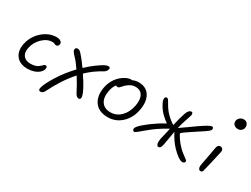

<svg xmlns="http://www.w3.org/2000/svg" viewBox="-65 -1332 2727 2085"><g transform="rotate(30 1299.0 -289.5)"><path d="M226.1 -12.2Q130.4 -12.2 84.2 -71.3Q38.1 -130.4 57.1 -225.1Q70.8 -293 112.5 -349.1Q154.3 -405.3 212.4 -437.3Q270.5 -469.2 332 -469.2Q365.7 -469.2 385.5 -454.3Q405.3 -439.5 400.9 -418Q394 -388.2 369.1 -388.2Q359.4 -388.2 347.2 -394.5Q335 -400.9 319.8 -400.9Q252 -400.9 194.3 -343.8Q136.7 -286.6 122.1 -210.9Q109.4 -149.4 138.2 -112.8Q167 -76.2 226.1 -76.2Q258.3 -76.2 283 -83.3Q307.6 -90.3 321.3 -100.3Q335 -110.4 344.7 -120.1Q354.5 -129.9 362.5 -137Q370.6 -144 377.9 -144Q393.1 -144 397.9 -136.5Q402.8 -128.9 399.9 -110.8Q394 -82 368.2 -59.3Q342.3 -36.6 304.9 -24.4Q267.6 -12.2 226.1 -12.2Z M474.6 132.8Q444.8 132.8 451.7 99.1Q463.9 43.5 530.3 -64Q596.7 -171.4 692.4 -272Q645.5 -342.8 603.5 -384.8Q580.1 -409.2 570.6 -424.1Q561 -439 564.5 -454.1Q565.9 -463.4 573.2 -469.2Q580.6 -475.1 592.8 -475.1Q609.9 -475.1 622.1 -465.1Q634.3 -455.1 661.6 -422.9Q690.9 -390.6 740.7 -318.8Q801.8 -375.5 845.7 -407.2Q905.8 -450.7 931.9 -463.9Q958 -477.1 976.6 -477.1Q988.8 -477.1 994.6 -470.9Q1000.5 -464.8 998.5 -454.1Q992.7 -420.4 958.5 -401.9Q858.9 -348.6 775.4 -268.1Q828.1 -192.4 861.3 -127.9Q897.5 -57.6 892.6 -27.8Q887.7 -9.8 872.6 -9.8Q841.8 -9.8 821.8 -50.8Q779.3 -134.3 727.5 -216.8Q613.3 -90.3 518.6 101.1Q501 132.8 474.6 132.8Z M1244.1 7.8Q1130.4 7.8 1078.4 -65.4Q1026.4 -138.7 1049.3 -254.9Q1057.6 -298.3 1077.4 -335.9Q1097.2 -373.5 1120.8 -398.4Q1144.5 -423.3 1171.1 -441.2Q1197.8 -459 1220.7 -467Q1243.7 -475.1 1261.2 -475.1Q1270.5 -475.1 1273.4 -473.1Q1310.1 -490.2 1348.1 -490.2Q1445.3 -490.2 1488.5 -419.4Q1531.7 -348.6 1509.3 -234.9Q1487.8 -125.5 1415 -58.8Q1342.3 7.8 1244.1 7.8ZM1113.3 -243.2Q1096.2 -156.2 1131.6 -104.7Q1167 -53.2 1243.2 -53.2Q1316.9 -53.2 1371.6 -106.9Q1426.3 -160.6 1444.3 -251Q1460.9 -334 1434.3 -382.1Q1407.7 -430.2 1344.2 -430.2Q1313 -430.2 1290.8 -419.7Q1268.6 -409.2 1240.2 -386.2Q1226.1 -374 1213.1 -358.4Q1200.2 -342.8 1192.6 -336.4Q1185.1 -330.1 1173.3 -330.1Q1158.7 -330.1 1154.3 -338.9Q1123 -301.8 1113.3 -243.2Z M1573.2 1Q1562.5 1 1556.6 -8.3Q1550.8 -17.6 1552.2 -28.8Q1555.7 -52.7 1612.5 -102.3Q1669.4 -151.9 1745.1 -201.2Q1778.8 -224.1 1836.4 -254.9Q1800.8 -279.8 1768.1 -311Q1728.5 -347.7 1699 -398.9Q1669.4 -450.2 1673.3 -476.1Q1674.3 -485.8 1680.7 -492.4Q1687 -499 1698.2 -499Q1707.5 -499 1718 -484.9Q1728.5 -470.7 1738.8 -450.7Q1749 -430.7 1769.3 -401.1Q1789.6 -371.6 1813.5 -348.1Q1858.9 -302.7 1905.3 -274.9Q1926.3 -370.6 1950.2 -441.9Q1958 -466.3 1972.4 -483.2Q1986.8 -500 2004.4 -500Q2027.3 -500 2021.5 -462.9Q2020.5 -457.5 1998.8 -393.8Q1977.1 -330.1 1963.4 -271Q1965.3 -272 1969.2 -275.9Q1993.7 -291.5 2059.1 -338.6Q2124.5 -385.7 2141.1 -397Q2251.5 -473.1 2276.4 -473.1Q2287.6 -473.1 2292.7 -466.1Q2297.9 -459 2296.4 -448.2Q2295.4 -440.4 2289.1 -431.9Q2282.7 -423.3 2266.6 -411.1Q2250.5 -398.9 2238.3 -390.6Q2226.1 -382.3 2197 -363.3Q2168 -344.2 2152.3 -334Q2143.1 -327.6 2116.9 -310.3Q2090.8 -293 2078.1 -284.4Q2065.4 -275.9 2048.1 -263.7Q2030.8 -251.5 2022.7 -244.6Q2014.6 -237.8 2014.2 -234.9Q2013.2 -224.6 2041.7 -181.9Q2070.3 -139.2 2108.4 -101.1Q2132.8 -76.2 2163.3 -53.7Q2193.8 -31.2 2208.3 -20Q2222.7 -8.8 2221.2 0Q2220.2 9.8 2212.2 17.3Q2204.1 24.9 2191.4 24.9Q2168 24.9 2132.1 0Q2096.2 -24.9 2055.2 -67.9Q2000.5 -125.5 1954.1 -213.9L1952.1 -217.8Q1949.2 -201.2 1936.8 -127.7Q1924.3 -54.2 1920.4 -35.2Q1910.6 12.2 1884.3 12.2Q1870.1 12.2 1862.8 -2.7Q1855.5 -17.6 1856 -36.6Q1856.4 -55.7 1859.4 -74.2Q1864.3 -98.1 1876.5 -146.7Q1888.7 -195.3 1894.5 -223.1Q1830.6 -189.5 1773.4 -149.9Q1728 -119.1 1680.7 -79.3Q1633.3 -39.6 1608.4 -19.3Q1583.5 1 1573.2 1Z M2531.7 -587.9Q2499.5 -587.9 2481.2 -607.9Q2462.9 -627.9 2468.8 -657.2Q2473.1 -680.2 2493.2 -696Q2513.2 -711.9 2538.1 -711.9Q2570.8 -711.9 2586.4 -689.2Q2602.1 -666.5 2595.7 -636.2Q2592.3 -617.7 2575.4 -602.8Q2558.6 -587.9 2531.7 -587.9ZM2409.7 11.2Q2392.6 11.2 2384.5 -8.3Q2376.5 -27.8 2381.8 -53.2Q2396.5 -127 2408.7 -196Q2420.9 -265.1 2425.8 -291Q2434.1 -331.1 2464.8 -331.1Q2483.9 -331.1 2494.1 -317.4Q2504.4 -303.7 2500 -279.8Q2495.1 -252.4 2469 -143.6Q2442.9 -34.7 2439 -17.1Q2434.1 11.2 2409.7 11.2Z"/></g></svg>

Font: Shantell Sans Irregular
Style: Italic
Weight: 300
Italic angle: -11.31°
Designer: Stephen Nixon, Anya Danilova, Shantell Martin
Foundry: Arrow Type
Version: Version 1.006;[9816181b4]